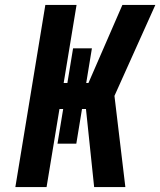

<svg xmlns="http://www.w3.org/2000/svg" viewBox="-20 -755 647 775"><path d="M486 0H360L327 -315H311L288 -175H212L235 -315H220L168 0H42L163 -735H289L237 -420H252L275 -560H351L328 -420H337L474 -735H607L442 -368Z"/></svg>

Font: Iosevka Aile Extrabold
Style: Italic
Weight: 800
Italic angle: -9°
Designer: Belleve Invis
Foundry: Belleve Invis
Version: Version 31.1.0; ttfautohint (v1.8.4)